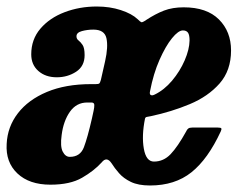

<svg xmlns="http://www.w3.org/2000/svg" viewBox="-36 -555 731 590"><path d="M-15.5 -113Q-13 -165.5 19 -207Q51 -248.5 108.2 -272.5Q165.5 -296.5 244 -296.5H258Q266.5 -296.5 269 -298.5Q271.5 -300.5 274 -309.5L287 -367Q297 -411.5 291 -437.8Q285 -464 251 -464Q232.5 -464 215.8 -459.5Q199 -455 199 -443.5Q199 -435.5 205.2 -430.8Q211.5 -426 217.8 -416.8Q224 -407.5 224 -385.5Q224 -351.5 197.8 -334.5Q171.5 -317.5 138.5 -317.5Q104 -317.5 82 -336.8Q60 -356 60 -388Q60 -434 88.2 -467Q116.5 -500 162.5 -517.5Q208.5 -535 261.5 -535Q301.5 -535 335.2 -524Q369 -513 387 -496Q395 -488 398.2 -486.8Q401.5 -485.5 413 -493.5Q442 -512.5 468 -522.5Q494 -532.5 528.5 -532.5Q599.5 -532.5 636.8 -495.2Q674 -458 674 -400Q674 -338.5 638.8 -298.5Q603.5 -258.5 547.2 -235Q491 -211.5 427.5 -198Q420.5 -196.5 415.5 -195.8Q410.5 -195 409.5 -190Q399 -137.5 406 -98Q413 -58.5 437 -58.5Q466.5 -58.5 488.2 -81.2Q510 -104 536 -151Q538.5 -157 542.5 -160Q546.5 -163 554.5 -163H633.5Q642.5 -163 644 -160.5Q645.5 -158 642.5 -151.5Q603 -66 552.2 -25.5Q501.5 15 425 15Q389 15 366.2 4Q343.5 -7 329.8 -22.8Q316 -38.5 307 -53Q292 -75.5 276.5 -56Q253 -30 216.2 -8.8Q179.5 12.5 119 12.5Q54 12.5 17.5 -22Q-19 -56.5 -15.5 -113ZM439.5 -264.5Q468.5 -278.5 492.8 -307.2Q517 -336 531.5 -369.5Q546 -403 546.5 -430.5Q546.5 -448 541.5 -454.8Q536.5 -461.5 526 -461.5Q512 -461.5 492.5 -437.5Q473 -413.5 454.2 -371.2Q435.5 -329 425 -274.5Q423 -265.5 427.2 -263Q431.5 -260.5 439.5 -264.5ZM251.5 -214Q254 -225 253.8 -232.5Q253.5 -240 245 -240H232Q199 -240 179 -211.8Q159 -183.5 153.5 -140.5Q148.5 -105 156.8 -89Q165 -73 178.5 -73Q210.5 -73 221.8 -102.5Q233 -132 246.5 -191Z"/></svg>

Font: Besley* Condensed
Style: Bold Italic
Weight: 700
Width: 3
Italic angle: -13°
Designer: Owen Earl
Foundry: indestructible type*
Version: Version 3.000; ttfautohint (v1.8.3)